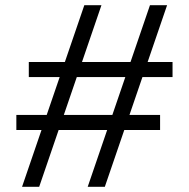

<svg xmlns="http://www.w3.org/2000/svg" viewBox="-20 -720 729 740"><path d="M65 0 140 -219H43V-277H160L210 -423H91V-481H230L305 -700H371L296 -481H483L558 -700H624L549 -481H645V-423H529L479 -277H597V-219H459L384 0H318L393 -219H206L131 0ZM226 -277H413L463 -423H276Z"/></svg>

Font: Rosa Sans Light
Style: Regular
Weight: 300
Designer: Pentagram / MCKL
Foundry: Pentagram / MCKL
Version: Version 1.005;September 16, 2019;FontCreator 11.5.0.2425 64-